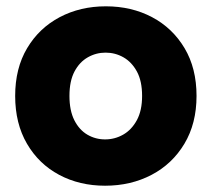

<svg xmlns="http://www.w3.org/2000/svg" viewBox="-20 -586 677 614"><path d="M316.1 7.9Q234.4 7.9 169.3 -26.8Q104.1 -61.5 66.3 -126.3Q28.5 -191.1 28.5 -279.2Q28.5 -367.8 66.8 -432Q105.1 -496.3 170.9 -531.1Q236.8 -565.8 318.5 -565.8Q400.6 -565.8 466.3 -531.1Q531.9 -496.3 570.2 -432Q608.5 -367.8 608.5 -279.2Q608.5 -191.1 569.7 -126.3Q530.9 -61.5 464.6 -26.8Q398.3 7.9 316.1 7.9ZM316.1 -140.2Q347 -140.2 373.8 -155.4Q400.7 -170.6 417.6 -201.6Q434.4 -232.5 434.4 -279.2Q434.4 -326.8 417.8 -357.3Q401.2 -387.7 374.8 -402.7Q348.4 -417.7 317.5 -417.7Q287.2 -417.7 260.8 -402.7Q234.3 -387.7 218.2 -357.3Q202.1 -326.8 202.1 -279.2Q202.1 -232.5 217.7 -201.6Q233.4 -170.6 259.3 -155.4Q285.3 -140.2 316.1 -140.2Z"/></svg>

Font: Poppins Variable
Style: Regular
Weight: 100
Designer: Jonny Pinhorn
Foundry: Indian Type Foundry
Version: Version 6.000